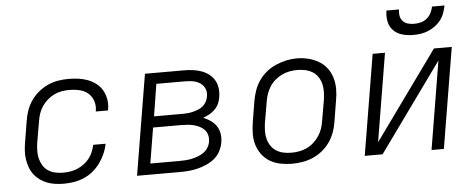

<svg xmlns="http://www.w3.org/2000/svg" viewBox="-50 -875 2500 1008"><g transform="rotate(-5 1200.0 -371.0)"><path d="M250 8Q227 8 204.5 5Q182 2 161.5 -6Q141 -14 123.5 -26.5Q106 -39 93 -56Q80 -73 72.5 -93.5Q65 -114 61.5 -136.5Q58 -159 59.5 -182Q61 -205 65 -228L83 -338Q87 -365 96.5 -392Q106 -419 122.5 -443Q139 -467 162 -486Q185 -505 211.5 -517Q238 -529 265.5 -533.5Q293 -538 320 -538Q347 -538 373 -534.5Q399 -531 422.5 -522Q446 -513 466 -497.5Q486 -482 498 -460.5Q510 -439 514.5 -413Q519 -387 514 -360Q514 -359 513.5 -357.5Q513 -356 513 -355H449Q449 -356 449 -357Q449 -358 449 -359Q454 -385 445.5 -410.5Q437 -436 418 -452Q399 -468 373 -474Q347 -480 320 -480Q300 -480 279.5 -476.5Q259 -473 239.5 -463.5Q220 -454 203.5 -439.5Q187 -425 175 -407Q163 -389 156.5 -369Q150 -349 147 -328L128 -218Q125 -197 124.5 -176Q124 -155 129 -135Q134 -115 144.5 -98Q155 -81 171.5 -70Q188 -59 208.5 -54.5Q229 -50 250 -50Q269 -50 288 -53Q307 -56 325 -63.5Q343 -71 359.5 -83Q376 -95 388.5 -111Q401 -127 408.5 -145Q416 -163 420 -182H485Q480 -155 469 -130Q458 -105 441.5 -82Q425 -59 403 -41Q381 -23 355.5 -12Q330 -1 303 3.5Q276 8 250 8Z M635 0 723 -530H930Q953 -530 976 -527Q999 -524 1020 -516.5Q1041 -509 1059 -495.5Q1077 -482 1088 -463Q1099 -444 1102 -421Q1105 -398 1101 -375Q1099 -358 1091.5 -341Q1084 -324 1070.5 -310.5Q1057 -297 1041 -288Q1025 -279 1007 -273Q1028 -265 1046 -252.5Q1064 -240 1076 -222Q1088 -204 1091.5 -181.5Q1095 -159 1091 -136Q1087 -113 1075.5 -90.5Q1064 -68 1044.5 -52Q1025 -36 1002 -26Q979 -16 955.5 -10Q932 -4 908.5 -2Q885 0 861 0ZM751 -303H904Q918 -303 931.5 -304.5Q945 -306 958.5 -309.5Q972 -313 985.5 -318.5Q999 -324 1010 -333.5Q1021 -343 1028 -356Q1035 -369 1037 -383Q1040 -397 1037.5 -410.5Q1035 -424 1027.5 -435Q1020 -446 1009 -453.5Q998 -461 985 -465Q972 -469 958 -470.5Q944 -472 930 -472H778ZM710 -58H861Q878 -58 894.5 -59Q911 -60 927.5 -63.5Q944 -67 960.5 -73Q977 -79 991.5 -89Q1006 -99 1015.5 -114.5Q1025 -130 1027 -146Q1030 -163 1026 -179.5Q1022 -196 1011.5 -207.5Q1001 -219 986.5 -226.5Q972 -234 956.5 -238Q941 -242 924 -243.5Q907 -245 890 -245H741Z M1451 8Q1420 8 1390.5 2Q1361 -4 1336 -18.5Q1311 -33 1293.5 -56.5Q1276 -80 1267.5 -108Q1259 -136 1259.5 -166.5Q1260 -197 1265 -228L1283 -338Q1288 -366 1297.5 -393Q1307 -420 1323.5 -444Q1340 -468 1363.5 -487Q1387 -506 1414 -517.5Q1441 -529 1468.5 -535Q1496 -541 1524 -541Q1555 -541 1584.5 -533.5Q1614 -526 1639 -511.5Q1664 -497 1681.5 -474Q1699 -451 1707.5 -422.5Q1716 -394 1716 -363.5Q1716 -333 1710 -302L1692 -192Q1688 -164 1678 -137Q1668 -110 1651.5 -86Q1635 -62 1611.5 -43Q1588 -24 1561 -12.5Q1534 -1 1506 3.5Q1478 8 1451 8ZM1452 -50Q1473 -50 1493.5 -53.5Q1514 -57 1533.5 -66Q1553 -75 1570 -90Q1587 -105 1599 -123Q1611 -141 1618 -161Q1625 -181 1628 -202L1647 -312Q1650 -333 1650.5 -354.5Q1651 -376 1646 -396Q1641 -416 1629.5 -433Q1618 -450 1601 -460.5Q1584 -471 1563 -475.5Q1542 -480 1521 -480Q1500 -480 1479.5 -476Q1459 -472 1440 -463Q1421 -454 1404 -439.5Q1387 -425 1375.5 -407Q1364 -389 1357 -369Q1350 -349 1347 -328L1328 -218Q1325 -197 1324.5 -175.5Q1324 -154 1329 -134.5Q1334 -115 1345 -98Q1356 -81 1373 -70Q1390 -59 1410.5 -54.5Q1431 -50 1452 -50Z M1835 0 1923 -530H1988L1911 -65L2246 -530H2340L2252 0H2187L2264 -465L1929 0ZM2145 -610Q2116 -610 2088 -617.5Q2060 -625 2040.5 -644.5Q2021 -664 2015.5 -692.5Q2010 -721 2015 -750H2081Q2078 -733 2081 -716.5Q2084 -700 2094.5 -688.5Q2105 -677 2121 -672.5Q2137 -668 2154 -668Q2172 -668 2189.5 -672.5Q2207 -677 2221 -688.5Q2235 -700 2243.5 -716.5Q2252 -733 2255 -750H2321Q2317 -730 2310 -710.5Q2303 -691 2290.5 -674.5Q2278 -658 2260.5 -645Q2243 -632 2223.5 -624Q2204 -616 2184 -613Q2164 -610 2145 -610Z"/></g></svg>

Font: Iosevka Curly LtExObl
Style: Regular
Weight: 300
Width: 7
Italic angle: -9°
Monospace: yes
Designer: Belleve Invis
Foundry: Belleve Invis
Version: Version 11.1.0; ttfautohint (v1.8.3)